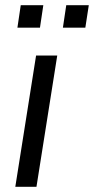

<svg xmlns="http://www.w3.org/2000/svg" viewBox="-20 -715 360 735"><path d="M38.6 0 118.1 -502.3H199.1L119.6 0ZM220.8 -609.2 233.6 -695H319.9L306.7 -609.2ZM46.7 -609.2 59.4 -695H145.8L133 -609.2Z"/></svg>

Font: Mulish ExtraLight
Style: Italic
Weight: 200
Italic angle: -9°
Designer: Vernon Adams
Foundry: Vernon Adams
Version: Version 3.603